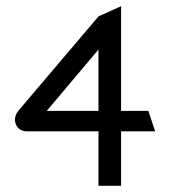

<svg xmlns="http://www.w3.org/2000/svg" viewBox="-20 -600 547 620"><path d="M39 -242C15 -211 35 -176 65 -176H298V0H371V-176H481L459 -242H371V-580L298 -547ZM131 -242 298 -440V-242Z"/></svg>

Font: Charger Pro
Style: Regular
Weight: 400
Designer: Jasper
Foundry: Cannot Into Space Fonts
Version: Version 1.09